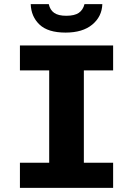

<svg xmlns="http://www.w3.org/2000/svg" viewBox="-20 -905 640 925"><path d="M76 0V-121H217V-566H76V-686H525V-566H384V-121H525V0ZM296 -748Q211 -748 170.5 -786.5Q130 -825 128 -885H215Q221 -857 241 -843Q261 -829 299 -829Q339 -829 359.5 -843Q380 -857 387 -885H473Q471 -825 424.5 -786.5Q378 -748 296 -748Z"/></svg>

Font: Chivo Mono Medium
Style: Bold
Weight: 700
Monospace: yes
Version: Version 1.008